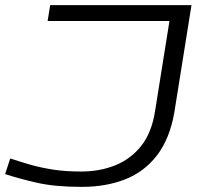

<svg xmlns="http://www.w3.org/2000/svg" viewBox="-28 -720 807 750"><path d="M-8 -40 12 -101Q48 -89 87.5 -77.5Q127 -66 176 -58Q225 -50 289 -50Q361 -50 421.5 -74Q482 -98 523.5 -150Q565 -202 578 -288L634 -638H158L168 -700H720L653 -281Q635 -178 585.5 -113.5Q536 -49 461 -19.5Q386 10 292 10Q187 10 117 -6Q47 -22 -8 -40Z"/></svg>

Font: Georama ExtraExtended Light
Style: Italic
Weight: 300
Width: 8
Italic angle: -9°
Designer: Jean-Baptiste Levee
Foundry: Production Type
Version: Version 1.000